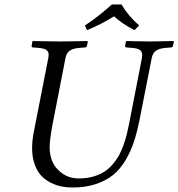

<svg xmlns="http://www.w3.org/2000/svg" viewBox="-20 -831 800 861"><path d="M524.9 -811Q554.7 -759.8 604 -716.8L583 -695.8Q527.3 -724.6 491.2 -757.8Q432.6 -721.2 370.1 -695.8L360.8 -716.8Q418.5 -754.4 481.9 -811ZM306.2 9.8Q281.2 9.8 258.1 5.6Q234.9 1.5 209.7 -10.7Q184.6 -22.9 166.3 -41.7Q147.9 -60.5 136 -92.5Q124 -124.5 124 -166Q124 -199.7 130.9 -235.8L196.8 -571.8Q198.2 -579.1 198.2 -585Q198.2 -600.1 187.5 -607.2Q176.8 -614.3 152.8 -616.2L127.9 -618.2Q120.6 -618.2 122.1 -626L125 -645L127.9 -647Q217.8 -645 249 -645Q282.2 -645 372.1 -647L374 -645L370.1 -626Q368.7 -618.2 360.8 -618.2L335.9 -616.2Q306.6 -613.8 292.5 -603.5Q278.3 -593.3 273.9 -571.8L214.8 -269Q202.6 -202.1 202.6 -171.4Q202.6 -116.7 230 -81.1Q270 -30.8 334 -30.8Q368.2 -30.8 396.7 -38.8Q425.3 -46.9 446 -59.8Q466.8 -72.8 484.1 -92.8Q501.5 -112.8 512.7 -132.8Q523.9 -152.8 533.4 -179.4Q543 -206.1 548.3 -227.5Q553.2 -248 559.1 -276.9L616.2 -569.8Q617.7 -578.1 617.7 -584Q617.7 -599.6 607.4 -606.9Q597.2 -614.3 573.2 -616.2L546.9 -618.2Q544.4 -618.2 542.5 -620.4Q540.5 -622.6 541 -626L544.9 -645L546.9 -647Q636.7 -645 651.9 -645Q668 -645 757.8 -647L759.8 -645L755.9 -626Q754.4 -618.2 747.1 -618.2L722.2 -616.2Q692.4 -613.8 678.2 -602.5Q664.1 -591.3 660.2 -569.8L606 -294.9Q594.7 -238.3 580.3 -194.6Q565.9 -150.9 542 -111.1Q518.1 -71.3 486.6 -45.9Q455.1 -20.5 409.4 -5.4Q363.8 9.8 306.2 9.8Z"/></svg>

Font: Linux Libertine G
Style: Italic
Weight: 400
Italic angle: -12°
Designer: Philipp H. Poll
Foundry: Philipp H. Poll
Version: Version 5.1.3